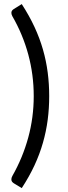

<svg xmlns="http://www.w3.org/2000/svg" viewBox="-20 -796 340 962"><path d="M149 -314.5Q149 -421.5 121.8 -522.5Q94.5 -623.5 42 -714.5Q37 -724 37 -731.5Q37 -738.5 40.5 -743Q44 -747.5 49.5 -751L89 -775.5Q126.5 -717.5 152.8 -661Q179 -604.5 195.2 -547.8Q211.5 -491 219 -433Q226.5 -375 226.5 -314.5Q226.5 -253.5 219 -195.8Q211.5 -138 195.2 -81Q179 -24 152.8 32.5Q126.5 89 89 146.5L49.5 122.5Q44 119 40.5 114.5Q37 110 37 103Q37 99 38 95Q39 91 42 85.5Q94 -6 121.5 -106.8Q149 -207.5 149 -314.5Z"/></svg>

Font: Lato TR
Style: Regular
Weight: 400
Designer: Lukasz Dziedzic
Foundry: tyPoland Lukasz Dziedzic
Version: Version 1.104 2013